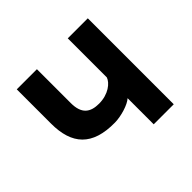

<svg xmlns="http://www.w3.org/2000/svg" viewBox="-191 -1065 1382 1382"><g transform="rotate(-45 500.0 -373.5)"><path d="M650 -202V64H854V-811H650V-413C636 -372 574 -319 477 -319C388 -319 336 -357 336 -466V-811H131V-462C131 -251 228 -139 462 -142C526 -143 616 -170 650 -202Z"/></g></svg>

Font: LINE Seed JP_OTF ExtraBold
Style: Regular
Weight: 800
Designer: LY Corporation & Fontrix & Fontworks
Version: Version 1.013